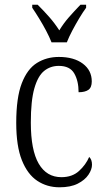

<svg xmlns="http://www.w3.org/2000/svg" viewBox="-20 -786 444 816"><path d="M233 10Q180 10 138.5 -17.5Q97 -45 73 -105Q49 -165 49 -264Q49 -371 72.5 -432Q96 -493 137 -518.5Q178 -544 230 -544Q294 -544 332 -515.5Q370 -487 370 -440Q370 -414 355.5 -404Q341 -394 314 -394Q314 -442 295.5 -474Q277 -506 230 -506Q194 -506 167.5 -484.5Q141 -463 126 -410.5Q111 -358 111 -265Q111 -148 144.5 -90.5Q178 -33 241 -33Q287 -33 316 -59.5Q345 -86 359 -119Q371 -108 371 -86Q371 -66 356 -43.5Q341 -21 310.5 -5.5Q280 10 233 10ZM199 -606Q190 -629 176 -655.5Q162 -682 146 -708Q130 -734 117 -753V-766H140Q167 -739 189.5 -713.5Q212 -688 232 -657Q251 -688 273.5 -713.5Q296 -739 322 -766H346V-753Q332 -734 316.5 -708Q301 -682 287 -655.5Q273 -629 264 -606Z"/></svg>

Font: Noto Serif Bengali Condensed Light
Style: Regular
Weight: 300
Width: 3
Designer: Juan Bruce, Universal Thirst, Indian Type Foundry and the Monotype Design Team.
Foundry: Monotype Imaging Inc.
Version: Version 2.003; ttfautohint (v1.8.4.7-5d5b)